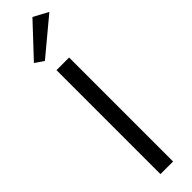

<svg xmlns="http://www.w3.org/2000/svg" viewBox="-331 -937 914 914"><g transform="rotate(-45 126.0 -480.0)"><path d="M252 -920 72 -770 28 -800 178 -960ZM80 -700H165V0H80Z"/></g></svg>

Font: Jost*
Style: Regular
Weight: 400
Version: Version 3.7